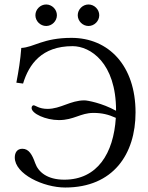

<svg xmlns="http://www.w3.org/2000/svg" viewBox="-20 -827 662 857"><path d="M327 -759C327 -733 349 -711 375 -711C401 -711 423 -733 423 -759C423 -785 401 -807 375 -807C349 -807 327 -785 327 -759ZM138 -759C138 -733 160 -711 186 -711C212 -711 234 -733 234 -759C234 -785 212 -807 186 -807C160 -807 138 -785 138 -759ZM271 10C486 10 585 -140 585 -325C585 -534 465 -658 299 -658C172 -658 132 -616 75 -613C71 -559 63 -510 53 -458L83 -454C109 -540 166 -621 304 -621C383 -621 498 -547 498 -334L497 -333C436 -367 370 -379 357 -379C294 -379 251 -341 192 -341C154 -341 138 -357 130 -357C126 -357 121 -353 121 -345C121 -320 184 -291 243 -291C310 -291 339 -323 397 -323C435 -323 464 -316 497 -301C487 -143 415 -25 267 -25C191 -25 151 -59 137 -99C124 -136 109 -163 80 -163C55 -163 46 -144 46 -124C46 -50 174 10 271 10Z"/></svg>

Font: Libertinus Math
Style: Regular
Weight: 400
Designer: Philipp H. Poll
Foundry: Khaled Hosny
Version: Version 6.2